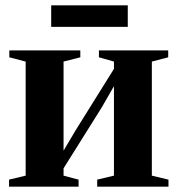

<svg xmlns="http://www.w3.org/2000/svg" viewBox="-20 -702 668 722"><path d="M14 0V-26.5L76.5 -41.5V-470.5L15 -486.5V-512.5H282V-486.5L219 -470.5V-135.5L265 -213L408.5 -443V-470.5L352 -486.5V-512.5H612.5V-486.5L551 -470.5V-41.5L613.5 -26.5V0H345.5V-26.5L408.5 -41.5V-378L362.5 -298L219 -69V-41.5L275.5 -26.5V0ZM460.5 -682V-601H172.5V-682Z"/></svg>

Font: Merriweather 120pt
Style: Bold
Weight: 700
Designer: Eben Sorkin
Foundry: Eben Sorkin
Version: Version 2.100